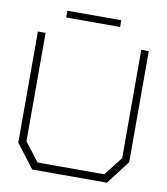

<svg xmlns="http://www.w3.org/2000/svg" viewBox="-90 -907 856 982"><g transform="rotate(10 338.0 -415.5)"><path d="M532 0H144L50 -123V-700H90V-137L165 -40H511L587 -137V-700H626V-123ZM180 -831H460V-796H180Z"/></g></svg>

Font: Turret Road Light
Style: Regular
Weight: 300
Designer: Noponies
Foundry: Noponies
Version: Version 1.001; ttfautohint (v1.8)